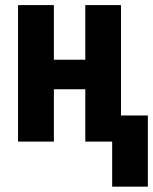

<svg xmlns="http://www.w3.org/2000/svg" viewBox="-20 -548 592 743"><path d="M552.2 174.3H414.1V0H310.1V-202.6H188.5V0H49.8V-528.3H188.5V-316.9H310.1V-528.3H448.2V-101.1H552.2Z"/></svg>

Font: RobotoCondensed-Bold
Style: Bold
Weight: 700
Designer: Google
Version: Version 2.001240; 2014